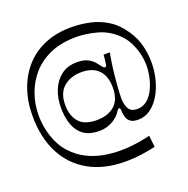

<svg xmlns="http://www.w3.org/2000/svg" viewBox="-147 -814 1107 1131"><g transform="rotate(-20 406.5 -248.5)"><path d="M451 178Q317 178 222 124.5Q127 71 76.5 -27.5Q26 -126 26 -261Q26 -352 53 -428Q80 -504 130.5 -559.5Q181 -615 253.5 -645Q326 -675 417 -675Q477 -675 534.5 -662.5Q592 -650 643 -618Q694 -586 734 -526Q765 -481 779 -428Q793 -375 793 -318Q793 -264 779.5 -212Q766 -160 741 -118.5Q716 -77 681.5 -52.5Q647 -28 606 -28Q573 -28 557 -40Q541 -52 535 -71Q529 -90 529 -110Q529 -119 527 -124.5Q525 -130 521 -130Q516 -130 512 -125.5Q508 -121 499 -107Q490 -94 472 -79.5Q454 -65 427.5 -54.5Q401 -44 365 -44Q281 -44 240.5 -98.5Q200 -153 200 -252Q200 -308 219.5 -357.5Q239 -407 279 -438.5Q319 -470 380 -470Q419 -470 443 -458.5Q467 -447 481 -432Q495 -417 502 -406Q512 -393 516.5 -389Q521 -385 525 -385Q532 -385 534.5 -390.5Q537 -396 538 -412Q540 -421 541 -432.5Q542 -444 543 -458H582Q577 -432 571.5 -395Q566 -358 562 -318Q558 -278 555.5 -242Q553 -206 553 -180Q553 -140 568 -114.5Q583 -89 621 -89Q656 -89 682 -110Q708 -131 725 -165Q742 -199 750.5 -238.5Q759 -278 759 -313Q759 -347 750 -385.5Q741 -424 722.5 -460.5Q704 -497 675 -524Q623 -574 555.5 -592.5Q488 -611 425 -611Q333 -611 264 -581Q195 -551 150.5 -500Q106 -449 83.5 -385Q61 -321 61 -252Q61 -183 83 -117Q105 -51 147 -6Q187 38 237 63Q287 88 340 97.5Q393 107 443 107Q488 107 527.5 102Q567 97 594.5 91Q622 85 632 83L640 155Q602 164 552.5 171Q503 178 451 178ZM229 -257Q229 -189 263.5 -149Q298 -109 374 -109Q445 -109 486.5 -145.5Q528 -182 528 -257Q528 -331 490.5 -368.5Q453 -406 386 -406Q316 -406 272.5 -368.5Q229 -331 229 -257Z"/></g></svg>

Font: Ojuju Medium
Style: Regular
Weight: 500
Designer: Chisaokwu Joboson, Mirko Velimirovic
Foundry: Udi Foundry
Version: Version 1.000